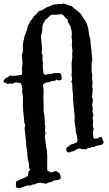

<svg xmlns="http://www.w3.org/2000/svg" viewBox="-30 -860 609 1070"><path d="M204.1 -801.8Q223.6 -817.4 231 -819.3Q238.3 -821.3 243.7 -823.7Q249 -826.2 259.8 -831.1Q270.5 -835.9 275.4 -835.9H288.1Q296.9 -838.9 298.3 -837.9Q299.8 -836.9 306.6 -836.9Q313.5 -836.9 318.8 -839.4Q324.2 -841.8 331.5 -838.4Q338.9 -835 344.7 -832.5Q350.6 -830.1 359.9 -828.1Q369.1 -826.2 371.1 -824.7Q373 -823.2 379.9 -816.4Q386.7 -809.6 402.8 -797.9Q418.9 -786.1 428.2 -770Q437.5 -753.9 439.5 -752.9Q439.5 -751 444.8 -743.7Q450.2 -736.3 454.1 -727.1Q458 -717.8 460.4 -705.6Q462.9 -693.4 463.4 -691.4Q463.9 -689.5 464.8 -677.7Q465.8 -666 470.2 -652.3Q474.6 -638.7 474.1 -629.9Q473.6 -621.1 477.1 -600.6Q480.5 -580.1 480.5 -563.5L484.4 -523.4Q484.4 -521.5 480.5 -509.8V-463.9L484.4 -438.5L482.4 -426.8Q482.4 -420.9 484.4 -412.6Q486.3 -404.3 485.8 -395.5Q485.4 -386.7 483.9 -378.4Q482.4 -370.1 487.3 -362.3Q484.4 -355.5 485.4 -347.7Q486.3 -339.8 483.9 -332Q481.4 -324.2 484.4 -315.9Q487.3 -307.6 487.3 -298.8L484.4 -279.3Q483.4 -269.5 486.3 -259.3Q489.3 -249 484.4 -240.2Q494.1 -214.8 485.4 -202.1Q490.2 -185.5 487.8 -170.9Q485.4 -156.2 492.2 -141.6Q488.3 -133.8 488.3 -122.6Q488.3 -111.3 489.3 -99.6Q491.2 -81.1 515.6 -89.8Q520.5 -91.8 522.9 -95.2Q525.4 -98.6 533.2 -96.2Q541 -93.8 541 -82Q548.8 -72.3 545.9 -61.5Q542 -53.7 527.3 -51.3Q512.7 -48.8 504.9 -46.9Q497.1 -44.9 494.1 -39.1Q491.2 -40 489.3 -41Q487.3 -42 482.4 -41Q472.7 -34.2 467.3 -36.1Q461.9 -38.1 447.3 -27.3Q442.4 -30.3 436.5 -28.8Q430.7 -27.3 422.9 -30.8Q415 -34.2 402.8 -30.3Q390.6 -26.4 381.8 -17.6Q371.1 -17.6 365.2 -13.7Q359.4 -9.8 348.6 -10.7Q346.7 -13.7 342.8 -16.6Q338.9 -19.5 338.9 -26.9Q338.9 -34.2 341.8 -36.6Q344.7 -39.1 346.7 -41Q348.6 -43 353.5 -45.9Q358.4 -48.8 360.4 -52.7Q388.7 -60.5 400.4 -68.4Q403.3 -87.9 397.5 -107.4Q391.6 -127 392.1 -129.4Q392.6 -131.8 391.6 -140.6Q390.6 -149.4 388.7 -160.2Q386.7 -170.9 385.7 -180.2Q384.8 -189.5 385.7 -197.8Q386.7 -206.1 385.7 -215.3Q384.8 -224.6 383.8 -235.4Q382.8 -246.1 381.8 -255.9L377 -303.7V-334L374 -355.5Q373 -360.4 373.5 -366.2Q374 -372.1 373.5 -377.9Q373 -383.8 372.6 -391.1Q372.1 -398.4 367.2 -403.3Q372.1 -416 372.1 -419.9L369.1 -438.5Q368.2 -443.4 369.1 -447.3Q370.1 -451.2 370.1 -456.1L369.1 -504.9Q369.1 -515.6 371.6 -526.9Q374 -538.1 372.6 -551.3Q371.1 -564.5 372.6 -566.9Q374 -569.3 374 -572.3L370.1 -609.4L372.1 -629.9L369.1 -652.3Q368.2 -655.3 369.1 -658.7Q370.1 -662.1 370.1 -666L369.1 -689.5Q364.3 -699.2 364.3 -710L350.6 -734.4L344.7 -753.9Q337.9 -755.9 330.1 -766.6Q322.3 -777.3 317.4 -779.3Q312.5 -781.2 305.7 -780.3Q269.5 -775.4 265.6 -779.3Q250 -777.3 242.2 -766.6Q234.4 -755.9 223.6 -751Q218.8 -740.2 213.4 -732.9Q208 -725.6 206.5 -711.4Q205.1 -697.3 204.6 -687Q204.1 -676.8 200.7 -668.9Q197.3 -661.1 198.2 -653.3Q199.2 -645.5 201.2 -627Q204.1 -597.7 204.1 -579.1L202.1 -568.4L207 -549.8V-528.3Q206.1 -518.6 210 -507.8L208 -494.1L211.9 -450.2Q213.9 -450.2 215.8 -447.3Q221.7 -440.4 230.5 -444.8Q239.3 -449.2 245.6 -447.8Q252 -446.3 253.9 -450.2Q260.7 -445.3 261.7 -448.2Q262.7 -451.2 269.5 -452.6Q276.4 -454.1 276.4 -453.1Q276.4 -452.1 283.7 -452.1Q291 -452.1 296.9 -453.1Q302.7 -454.1 308.6 -449.2Q311.5 -444.3 313 -433.1Q314.5 -421.9 313.5 -417Q306.6 -412.1 298.3 -412.1Q290 -412.1 282.2 -417Q280.3 -410.2 276.9 -409.7Q273.4 -409.2 266.6 -409.2Q259.8 -409.2 255.9 -407.2Q240.2 -399.4 227.5 -401.4Q223.6 -397.5 218.3 -395Q212.9 -392.6 210.4 -387.2Q208 -381.8 210.4 -377.4Q212.9 -373 212.9 -345.7L211.9 -318.4Q211.9 -297.9 212.9 -281.2Q213.9 -264.6 212.9 -253.4Q211.9 -242.2 213.9 -234.4Q215.8 -226.6 216.8 -218.8Q219.7 -193.4 219.7 -181.6V-167L222.7 -155.3Q222.7 -149.4 221.2 -142.6Q219.7 -135.7 221.2 -129.9Q222.7 -124 223.6 -120.6Q224.6 -117.2 223.6 -115.2L219.7 -101.6L226.6 -46.9Q226.6 -39.1 227.5 -36.1L231.4 -21.5L233.4 12.7Q233.4 26.4 232.9 50.3Q232.4 74.2 233.4 88.9Q236.3 93.8 243.2 95.7Q250 97.7 254.9 101.6Q262.7 100.6 270 96.7Q277.3 92.8 283.7 94.2Q290 95.7 293 100.1Q295.9 104.5 302.7 106.4Q310.5 126 307.6 135.7Q302.7 137.7 298.3 141.1Q293.9 144.5 282.7 144Q271.5 143.6 264.6 149.4Q257.8 155.3 252 155.3Q246.1 155.3 241.7 156.7Q237.3 158.2 234.4 160.2Q231.4 162.1 226.6 164.1Q218.8 164.1 216.8 161.6Q214.8 159.2 210 162.1Q200.2 158.2 193.8 158.2Q187.5 158.2 177.7 161.1Q168 164.1 167 165Q166 166 163.1 167.5Q160.2 168.9 157.2 168Q154.3 167 150.9 168.5Q147.5 169.9 144.5 171.9Q141.6 173.8 138.7 174.8Q125 169.9 102.5 180.7Q80.1 191.4 73.2 189Q66.4 186.5 60.5 184.6Q58.6 179.7 58.6 168Q58.6 156.2 59.6 151.4Q70.3 147.5 72.3 145.5Q74.2 143.6 78.1 142.6L91.8 136.7Q101.6 131.8 108.9 129.4Q116.2 127 125 120.1Q127 115.2 127.9 103Q128.9 90.8 139.6 85.9Q137.7 81.1 134.8 80.1Q130.9 77.1 130.9 53.7Q123 23.4 122.6 3.9Q122.1 -15.6 120.1 -25.4L116.2 -46.9L114.3 -80.1L107.4 -142.6Q107.4 -153.3 110.4 -162.1Q104.5 -174.8 104.5 -189.5Q97.7 -248 97.7 -274.4V-317.4Q98.6 -321.3 96.7 -329.1Q91.8 -346.7 94.7 -366.2Q90.8 -388.7 85 -396.5Q55.7 -403.3 50.3 -398.9Q44.9 -394.5 40 -393.6Q35.2 -392.6 28.3 -394.5Q21.5 -396.5 16.6 -391.6Q6.8 -392.6 2.9 -398.4Q-1 -399.4 -4.9 -398.9Q-8.8 -398.4 -9.8 -402.3Q-12.7 -416 7.8 -427.7Q16.6 -429.7 17.1 -431.6Q17.6 -433.6 22 -436.5Q26.4 -439.5 35.6 -438Q44.9 -436.5 59.6 -438.5L85 -442.4Q88.9 -442.4 91.8 -443.4L93.8 -456.1L91.8 -470.7Q91.8 -482.4 94.2 -494.1Q96.7 -505.9 94.7 -516.6L91.8 -555.7Q92.8 -561.5 96.7 -568.4Q98.6 -581.1 97.7 -593.8Q96.7 -606.4 98.1 -617.7Q99.6 -628.9 101.1 -632.3Q102.5 -635.7 103 -639.2Q103.5 -642.6 104.5 -646Q105.5 -649.4 105.5 -653.3Q105.5 -657.2 107.4 -660.2Q112.3 -668.9 117.2 -685.5Q122.1 -702.1 124 -708Q126 -713.9 126 -719.7Q129.9 -721.7 131.3 -726.6Q132.8 -731.4 136.2 -737.3Q139.6 -743.2 147.5 -752Q155.3 -760.7 160.2 -771.5Q172.9 -778.3 185.5 -797.9Q192.4 -796.9 194.8 -800.3Q197.3 -803.7 204.1 -801.8Z"/></svg>

Font: Mountains of Christmas
Style: Bold
Weight: 700
Designer: Crystal Kluge
Foundry: Font Diner, Inc DBA Tart Workshop
Version: Version 1.002